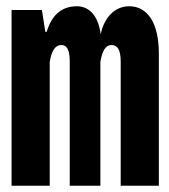

<svg xmlns="http://www.w3.org/2000/svg" viewBox="-20 -594 540 614"><path d="M17 0H139V-396C145 -431 156 -450 176 -450C195 -450 203 -433 203 -397V0H301V-396C307 -431 317 -450 337 -450C356 -450 366 -434 366 -397V0H488V-423C488 -519 453 -574 393 -574C346 -574 312 -536 302 -484C295 -541 267 -574 226 -574C172 -574 144 -540 129 -492H125L114 -562H17Z"/></svg>

Font: Noto Sans Mono CJK SC
Style: Bold
Weight: 700
Designer: Ryoko NISHIZUKA 西塚涼子 (kana, bopomofo & ideographs); Paul D. Hunt (Latin, Greek & Cyrillic); Sandoll Communications 산돌커뮤니
Foundry: Adobe
Version: Version 2.004;hotconv 1.0.118;makeotfexe 2.5.65603